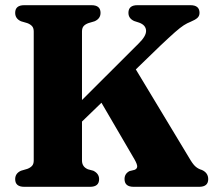

<svg xmlns="http://www.w3.org/2000/svg" viewBox="-20 -720 828 740"><path d="M296 -101.5Q296 -77 319 -67.5L339.5 -62Q362 -51 362 -29.5Q362 0 327 0H73.5Q38.5 0 38.5 -29.5Q38.5 -52 61 -62L85 -69Q97 -73.5 103.5 -80.8Q110 -88 110 -101.5V-598.5Q110 -612 103.5 -619.2Q97 -626.5 85 -631L61 -638Q38.5 -648 38.5 -670.5Q38.5 -700 73.5 -700H332.5Q367.5 -700 367.5 -670.5Q367.5 -648 344.5 -638L321 -631Q308.5 -626.5 302.2 -619.2Q296 -612 296 -598.5V-334.5L513.5 -551.5Q544 -581 543 -602Q542 -623 517 -632.5L497 -639Q475 -649 475 -670.5Q475 -700 509.5 -700H714Q749 -700 749 -670.5Q749 -658.5 740.8 -651Q732.5 -643.5 714.5 -636Q701.5 -631 688.2 -622.5Q675 -614 654.2 -595.8Q633.5 -577.5 597.5 -543.5L503.5 -452.5L714.5 -102.5Q725.5 -84.5 735.5 -76.5Q745.5 -68.5 758 -65Q782.5 -54 782.5 -29.5Q782.5 0 747.5 0H495Q460 0 460 -30Q460 -50.5 479 -60.5L499 -65.5Q508.5 -69.5 508.8 -78.2Q509 -87 498.5 -105.5L371 -324L296 -251.5Z"/></svg>

Font: Fraunces 72pt S050
Style: Bold
Weight: 700
Version: Version 1.000; ttfautohint (v1.8.3)